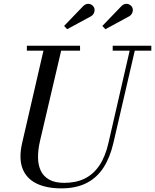

<svg xmlns="http://www.w3.org/2000/svg" viewBox="-20 -995 831 1029"><path d="M309 14.5Q227.5 14.5 173.8 -12.5Q120 -39.5 100 -93.8Q80 -148 99 -230L219 -750H314L194.5 -240Q183.5 -193 183.8 -152.2Q184 -111.5 198.2 -80.8Q212.5 -50 243.5 -32.5Q274.5 -15 324.5 -15Q387.5 -15 434.5 -38.2Q481.5 -61.5 513.2 -109.2Q545 -157 561.5 -230L681 -750H708.5L588 -230Q570 -151.5 534.8 -97Q499.5 -42.5 443.8 -14Q388 14.5 309 14.5ZM124 -723.5V-750H409V-723.5ZM584 -723.5V-750H791V-723.5ZM545 -838.5 528.5 -856 631.5 -963Q639.5 -970.5 647.8 -973Q656 -975.5 663.8 -974Q671.5 -972.5 677.8 -968Q684 -963.5 687.5 -957.5Q692.5 -949.5 692 -939.8Q691.5 -930 686.8 -921.8Q682 -913.5 674 -908.5ZM340 -838.5 323.5 -856 426.5 -963Q434.5 -970.5 442.8 -973Q451 -975.5 458.8 -974Q466.5 -972.5 472.8 -968Q479 -963.5 482.5 -957.5Q487.5 -949.5 487 -939.8Q486.5 -930 481.8 -921.8Q477 -913.5 469 -908.5Z"/></svg>

Font: Bodoni Moda 9pt
Style: Italic
Weight: 400
Italic angle: -13°
Designer: Owen Earl
Foundry: indestructible type
Version: Version 2.005